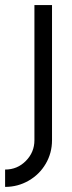

<svg xmlns="http://www.w3.org/2000/svg" viewBox="-20 -520 283 753"><path d="M115 30V-500H184V30Q184 80 159.5 122Q135 164 92.5 188.5Q50 213 0 213V145Q48 145 81.5 111Q115 77 115 30Z"/></svg>

Font: Sulphur Point
Style: Regular
Weight: 400
Designer: Noponies / Dale Sattler
Foundry: Noponies
Version: Version 1.000; ttfautohint (v1.8)